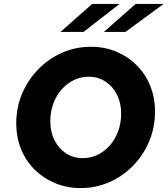

<svg xmlns="http://www.w3.org/2000/svg" viewBox="-20 -950 856 981"><path d="M392 11Q322 11 262 -14Q202 -39 157 -83.5Q112 -128 87.5 -188.5Q63 -249 63 -320Q63 -401 93 -471.5Q123 -542 175.5 -596Q228 -650 297 -680.5Q366 -711 444 -711Q515 -711 574.5 -686Q634 -661 678.5 -616.5Q723 -572 747.5 -511.5Q772 -451 772 -380Q772 -299 742.5 -228.5Q713 -158 660.5 -104Q608 -50 539 -19.5Q470 11 392 11ZM403 -142Q444 -142 479.5 -159.5Q515 -177 542 -208Q569 -239 584 -280.5Q599 -322 599 -369Q599 -424 577.5 -466.5Q556 -509 518.5 -533.5Q481 -558 433 -558Q392 -558 356.5 -540.5Q321 -523 294 -492Q267 -461 252 -419.5Q237 -378 237 -331Q237 -276 258.5 -233.5Q280 -191 317.5 -166.5Q355 -142 403 -142ZM451 -930H591L407 -787H289ZM673 -930H816L621 -787H511Z"/></svg>

Font: Red Hat Text VF
Style: Italic
Weight: 300
Italic angle: -12°
Designer: Pentagram, MCKL
Foundry: Pentagram, MCKL
Version: Version 1.023